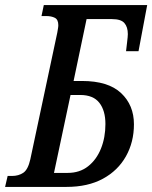

<svg xmlns="http://www.w3.org/2000/svg" viewBox="-54 -734 598 754"><path d="M-34 0 -24 -43H-7Q19 -43 37.5 -55.5Q56 -68 65 -108L171 -606Q172 -613 173.5 -621Q175 -629 175 -635Q175 -657 161.5 -664Q148 -671 127 -671H109L118 -714H524L490 -533H441L445 -567Q448 -591 448 -600Q448 -628 434.5 -643.5Q421 -659 386 -659H286L235 -416H268Q371 -416 421.5 -368.5Q472 -321 472 -246Q472 -176 440.5 -120Q409 -64 350 -32Q291 0 207 0ZM261 -361H223L158 -55H212Q259 -55 292 -81Q325 -107 342.5 -150.5Q360 -194 360 -247Q360 -300 336 -330.5Q312 -361 261 -361Z"/></svg>

Font: Noto Serif ExtraCondensed Medium
Style: Italic
Weight: 500
Width: 2
Italic angle: -12°
Designer: Monotype Design Team
Foundry: Monotype Imaging Inc.
Version: Version 2.013; ttfautohint (v1.8.4.7-5d5b)